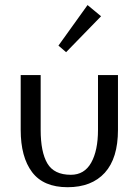

<svg xmlns="http://www.w3.org/2000/svg" viewBox="-20 -741 556 770"><path d="M63 0ZM143.1 -439.9V-220.2Q143.1 -131.3 169.9 -85.7Q196.8 -40 264.2 -40Q318.4 -40 345.7 -88.6Q373 -137.2 373 -220.2V-439.9H453.1V-220.2Q453.1 -106.4 400.4 -48.3Q347.7 9.8 251 9.8Q154.3 9.8 108.6 -50.8Q63 -111.3 63 -220.2V-439.9ZM214.4 -531.7ZM214.4 -531.7ZM331.1 -720.7 385.3 -675.8 245.1 -531.7 214.4 -558.1Z"/></svg>

Font: Pfennig
Style: Medium
Weight: 500
Version: Version 20120410 ; ttfautohint (v0.8)